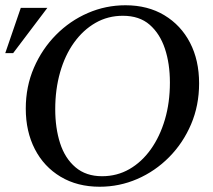

<svg xmlns="http://www.w3.org/2000/svg" viewBox="-39 -700 808 730"><path d="M438 -680Q523 -680 586 -642Q649 -604 683.5 -537.5Q718 -471 718 -383Q718 -299 687.5 -227.5Q657 -156 604 -102.5Q551 -49 483 -19.5Q415 10 340 10Q255 10 191.5 -28Q128 -66 93.5 -133Q59 -200 59 -287Q59 -371 90 -442.5Q121 -514 174 -567.5Q227 -621 295 -650.5Q363 -680 438 -680ZM349 -30Q406 -30 453 -57Q500 -84 534.5 -132.5Q569 -181 588 -245.5Q607 -310 607 -386Q607 -458 588 -515Q569 -572 530 -606Q491 -640 428 -640Q371 -640 324 -613Q277 -586 242.5 -538Q208 -490 189.5 -425Q171 -360 171 -285Q171 -213 189.5 -155.5Q208 -98 248 -64Q288 -30 349 -30ZM141 -670 11 -498H-19L40 -670Z"/></svg>

Font: Brygada 1918 Medium
Style: Italic
Weight: 500
Italic angle: -8°
Designer: Mateusz Machalski | Borys Kosmynka | Przemek Hoffer
Foundry: NIEPODLEGLA 2018
Version: Version 3.006